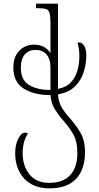

<svg xmlns="http://www.w3.org/2000/svg" viewBox="-20 -780 541 1050"><path d="M452 -477Q452 -432 438 -386.5Q424 -341 390 -307.5Q356 -274 297 -264Q300 -220 319.5 -189Q339 -158 365 -130Q395 -96 420 -54.5Q445 -13 445 55Q445 109 425.5 153.5Q406 198 363 224Q320 250 249 250Q163 250 113 197Q63 144 63 58Q63 11 80 -22Q97 -55 117 -55Q125 -55 133 -50Q104 -8 104 59Q104 128 141.5 174Q179 220 249 220Q325 220 364 177.5Q403 135 403 56Q403 -5 382.5 -42Q362 -79 335 -110Q307 -141 283.5 -176.5Q260 -212 256 -260Q165 -260 109 -296Q53 -332 53 -410Q53 -455 70 -482.5Q87 -510 112.5 -523Q138 -536 164 -536Q227 -536 256 -489V-657Q256 -690 251.5 -707Q247 -724 234.5 -729.5Q222 -735 197 -735H177V-760H297V-294Q341 -302 366.5 -328.5Q392 -355 403 -393Q414 -431 414 -475Q414 -494 411.5 -511.5Q409 -529 404 -547Q407 -548 413 -548Q429 -548 440.5 -529Q452 -510 452 -477ZM94 -408Q94 -343 138.5 -315.5Q183 -288 256 -288V-410Q256 -458 234 -482.5Q212 -507 174 -507Q138 -507 116 -482.5Q94 -458 94 -408Z"/></svg>

Font: Noto Serif Georgian SemiCondensed ExtraLight
Style: Regular
Weight: 200
Width: 4
Designer: Monotype Design Team, Akaki Razmadze
Foundry: Google LLC
Version: Version 2.003; ttfautohint (v1.8.4.7-5d5b)